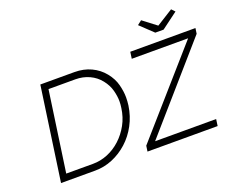

<svg xmlns="http://www.w3.org/2000/svg" viewBox="-135 -1115 1637 1348"><g transform="rotate(-20 683.5 -441.0)"><path d="M108 0 208 -700H463Q531 -700 586.5 -674Q642 -648 679.5 -601.5Q717 -555 730 -504Q743 -453 743 -410Q743 -381 739 -350Q728 -274 693.5 -209.5Q659 -145 607.5 -98.5Q556 -52 493.5 -26Q431 0 363 0ZM165 -50H365Q422 -50 475.5 -72Q529 -94 573 -134.5Q617 -175 647 -229.5Q677 -284 686 -350Q690 -376 690 -400Q690 -437 678.5 -481Q667 -525 635 -565.5Q603 -606 555.5 -628Q508 -650 451 -650H251ZM754 0 760 -42 1294 -650H873L880 -700H1367L1361 -659L829 -50H1285L1278 0ZM1091 -766 995 -857 1027 -882 1128 -805 1251 -882 1275 -857 1153 -766Z"/></g></svg>

Font: Lexend ExtLt
Style: Italic
Weight: 250
Italic angle: -8.13011°
Designer: Bonnie Shaver-Troup, Thomas Jockin
Foundry: Lexend
Version: Version 1.007